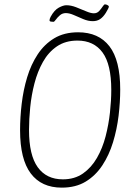

<svg xmlns="http://www.w3.org/2000/svg" viewBox="-20 -854 624 880"><path d="M263 6Q170 6 121 -59Q72 -124 72 -257Q72 -316 79.5 -379Q87 -442 104.5 -500Q122 -558 152.5 -604.5Q183 -651 228.5 -678.5Q274 -706 338 -706Q432 -706 481.5 -642Q531 -578 531 -444Q531 -386 523.5 -323.5Q516 -261 498 -202Q480 -143 449 -96Q418 -49 372.5 -21.5Q327 6 263 6ZM268 -32Q322 -32 360.5 -59Q399 -86 424.5 -130.5Q450 -175 464 -229Q478 -283 484 -338.5Q490 -394 490 -442Q490 -559 450 -613.5Q410 -668 335 -668Q280 -668 241 -641.5Q202 -615 177 -570.5Q152 -526 138 -472Q124 -418 118.5 -362.5Q113 -307 113 -258Q113 -143 153 -87.5Q193 -32 268 -32ZM225 -754Q220 -754 213.5 -755Q207 -756 207 -761Q207 -767 212 -777Q229 -808 249.5 -819Q270 -830 284 -830Q305 -830 328.5 -821Q352 -812 374 -802.5Q396 -793 410 -793Q425 -793 434.5 -803.5Q444 -814 450.5 -824Q457 -834 461 -834Q467 -834 473 -830.5Q479 -827 479 -824Q479 -818 465 -795Q453 -776 439 -766.5Q425 -757 405 -757Q384 -757 361.5 -766.5Q339 -776 318.5 -785Q298 -794 282 -794Q266 -794 254.5 -784Q243 -774 236 -764Q229 -754 225 -754Z"/></svg>

Font: Asap Condensed Condensed Thin
Style: Italic
Weight: 100
Width: 3
Italic angle: -6°
Designer: Pablo Cosgaya
Foundry: Omnibus-Type
Version: Version 3.001; ttfautohint (v1.8.4.7-5d5b)